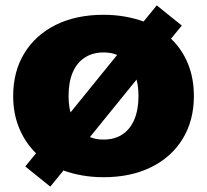

<svg xmlns="http://www.w3.org/2000/svg" viewBox="-20 -649 770 714"><path d="M167 45 74 -30 114 -79Q74 -118 51.5 -172Q29 -226 29 -292Q29 -383 70.5 -451Q112 -519 187.5 -556.5Q263 -594 365 -594Q406 -594 443.5 -587.5Q481 -581 514 -569L563 -629L656 -554L616 -505Q657 -466 679 -412Q701 -358 701 -292Q701 -201 659.5 -133Q618 -65 542.5 -27.5Q467 10 365 10Q324 10 286.5 3.5Q249 -3 216 -15ZM235 -292Q235 -268 238.5 -247.5Q242 -227 249 -210L213 -195L441 -476L437 -435Q423 -443 405 -448.5Q387 -454 365 -454Q325 -454 295.5 -435Q266 -416 250.5 -380Q235 -344 235 -292ZM289 -108 293 -149Q307 -141 325 -135.5Q343 -130 365 -130Q406 -130 435 -149Q464 -168 479.5 -204.5Q495 -241 495 -292Q495 -316 491.5 -336.5Q488 -357 481 -374L517 -389Z"/></svg>

Font: Rokkitt SemiBold Black
Style: Regular
Weight: 900
Version: Version 3.103